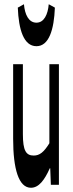

<svg xmlns="http://www.w3.org/2000/svg" viewBox="-20 -872 343 906"><path d="M126 14C163 14 190 -22 215 -78H217L220 0H258V-569H213V-196C187 -154 167 -138 139 -138C103 -138 88 -161 88 -239V-569H42V-217C42 -75 68 14 126 14ZM64 -836C68 -732 92 -654 152 -654C211 -654 235 -732 239 -836L210 -852C206 -804 188 -765 152 -765C115 -765 97 -804 93 -852Z"/></svg>

Font: 寒蝉无机体 CompactMedium
Style: Regular
Weight: 500
Width: 3
Designer: ChillTanhei {Warren2060}; 
Source Han Sans {Ryoko NISHIZUKA 西塚涼子 (kana, bopomofo & ideographs); Paul D. Hunt (Latin, Gre
Foundry: ChillType&Adobe
Version: Version 1.000;Glyphs 3.1.1 (3135)